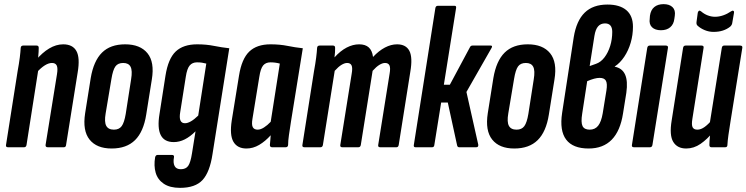

<svg xmlns="http://www.w3.org/2000/svg" viewBox="-20 -711 3604 927"><path d="M211 0Q199 0 200 -11L255 -352Q260 -382 254 -394.5Q248 -407 231 -407Q215 -407 196.5 -395.5Q178 -384 158 -362L153 -420Q184 -457 217.5 -477Q251 -497 285 -497Q331 -497 349 -464.5Q367 -432 355 -361L299 -11Q298 0 288 0ZM19 0Q7 0 9 -11L65 -367Q72 -405 75.5 -433Q79 -461 80 -480Q81 -491 92 -491H157Q167 -491 167 -480Q167 -462 164.5 -436.5Q162 -411 160 -394L165 -375L108 -11Q106 0 96 0Z M519 6Q447 6 412.5 -37Q378 -80 391 -164L418 -334Q432 -417 472.5 -457Q513 -497 584 -497Q657 -497 692 -454Q727 -411 713 -327L686 -158Q673 -75 632 -34.5Q591 6 519 6ZM530 -85Q555 -85 567.5 -102Q580 -119 587 -161L613 -328Q620 -370 610.5 -388.5Q601 -407 575 -407Q549 -407 537 -390Q525 -373 518 -330L490 -163Q483 -122 493 -103.5Q503 -85 530 -85Z M932 -497Q976 -497 1013 -489.5Q1050 -482 1087 -478L1006 33Q993 120 958 158Q923 196 849 196Q800 196 770.5 176Q741 156 731.5 122.5Q722 89 729 48Q732 37 741 37H810Q822 37 820 48Q815 75 823 90.5Q831 106 853 106Q877 106 888.5 90Q900 74 907 29L924 -77Q898 -51 872 -38Q846 -25 819 -25Q773 -25 756 -59Q739 -93 750 -160L779 -346Q792 -428 828.5 -462.5Q865 -497 932 -497ZM873 -116Q899 -116 937 -153L976 -404Q965 -407 954.5 -408.5Q944 -410 931 -410Q909 -410 896 -395Q883 -380 877 -340L850 -169Q841 -116 873 -116Z M1170 6Q1126 6 1107 -26.5Q1088 -59 1099 -130L1134 -346Q1147 -427 1183.5 -462Q1220 -497 1286 -497Q1331 -497 1368 -489.5Q1405 -482 1442 -478L1385 -125Q1379 -86 1375 -58.5Q1371 -31 1371 -11Q1370 0 1359 0H1294Q1283 0 1283 -11Q1284 -21 1285 -33Q1286 -45 1287 -58Q1261 -29 1231.5 -11.5Q1202 6 1170 6ZM1224 -85Q1238 -85 1254.5 -95.5Q1271 -106 1287 -123L1331 -404Q1320 -407 1309 -408.5Q1298 -410 1286 -410Q1263 -410 1250.5 -395Q1238 -380 1232 -340L1199 -138Q1194 -109 1200.5 -97Q1207 -85 1224 -85Z M1450 0Q1438 0 1440 -11L1496 -367Q1503 -405 1506.5 -433Q1510 -461 1511 -480Q1512 -491 1523 -491H1588Q1598 -491 1598 -480Q1598 -471 1597.5 -459Q1597 -447 1595 -434Q1624 -466 1654 -481.5Q1684 -497 1714 -497Q1744 -497 1760.5 -482Q1777 -467 1781 -436Q1809 -466 1838.5 -481.5Q1868 -497 1897 -497Q1940 -497 1956.5 -465.5Q1973 -434 1961 -364L1905 -11Q1903 0 1894 0H1816Q1804 0 1806 -11L1861 -355Q1866 -383 1860.5 -395Q1855 -407 1839 -407Q1827 -407 1812 -398Q1797 -389 1779 -369L1722 -11Q1720 0 1710 0H1633Q1621 0 1623 -11L1678 -355Q1683 -383 1677.5 -395Q1672 -407 1656 -407Q1644 -407 1629 -398Q1614 -389 1596 -369L1539 -11Q1537 0 1527 0Z M2349 -491Q2355 -491 2355.5 -487.5Q2356 -484 2353 -479L2232 -267L2289 -13Q2291 0 2279 0H2197Q2189 0 2187 -9L2142 -216H2110L2077 -11Q2076 0 2066 0H1986Q1976 0 1978 -11L2082 -672Q2084 -683 2094 -683H2175Q2184 -683 2182 -672L2123 -302H2152L2250 -485Q2254 -491 2261 -491Z M2463 6Q2391 6 2356.5 -37Q2322 -80 2335 -164L2362 -334Q2376 -417 2416.5 -457Q2457 -497 2528 -497Q2601 -497 2636 -454Q2671 -411 2657 -327L2630 -158Q2617 -75 2576 -34.5Q2535 6 2463 6ZM2474 -85Q2499 -85 2511.5 -102Q2524 -119 2531 -161L2557 -328Q2564 -370 2554.5 -388.5Q2545 -407 2519 -407Q2493 -407 2481 -390Q2469 -373 2462 -330L2434 -163Q2427 -122 2437 -103.5Q2447 -85 2474 -85Z M2822 6Q2746 6 2713.5 -37Q2681 -80 2694 -166L2750 -531Q2763 -611 2803 -650Q2843 -689 2913 -689Q2972 -689 3004 -662Q3036 -635 3036 -582Q3036 -542 3025 -504.5Q3014 -467 2994 -437Q2974 -407 2948 -390V-389Q2984 -382 2998 -351Q3012 -320 3004 -263L2988 -163Q2975 -79 2933.5 -36.5Q2892 6 2822 6ZM2827 -85Q2853 -85 2868 -104Q2883 -123 2890 -164L2908 -275Q2913 -307 2905.5 -321Q2898 -335 2875 -335Q2852 -335 2815 -319L2791 -163Q2784 -120 2792.5 -102.5Q2801 -85 2827 -85ZM2827 -392 2858 -403Q2881 -411 2898.5 -434Q2916 -457 2926 -489Q2936 -521 2936 -557Q2936 -598 2901 -598Q2880 -598 2867.5 -583.5Q2855 -569 2850 -538Z M3041 0Q3029 0 3031 -11L3105 -480Q3107 -491 3117 -491H3195Q3200 -491 3203 -488.5Q3206 -486 3205 -480L3130 -11Q3128 0 3118 0ZM3171 -565Q3143 -565 3128 -579.5Q3113 -594 3117 -621L3118 -635Q3122 -663 3139 -677Q3156 -691 3184 -691Q3212 -691 3227 -676.5Q3242 -662 3238 -635L3236 -621Q3233 -594 3216 -579.5Q3199 -565 3171 -565Z M3293 6Q3250 6 3230.5 -26Q3211 -58 3223 -130L3278 -480Q3280 -491 3290 -491H3367Q3379 -491 3377 -480L3323 -138Q3318 -108 3324 -96.5Q3330 -85 3347 -85Q3364 -85 3382 -98Q3400 -111 3417 -132L3424 -75Q3395 -39 3362.5 -16.5Q3330 6 3293 6ZM3415 0Q3405 0 3405 -11Q3405 -30 3408 -55.5Q3411 -81 3413 -98L3407 -117L3465 -480Q3467 -491 3476 -491H3553Q3566 -491 3564 -480L3507 -125Q3501 -88 3497 -59.5Q3493 -31 3492 -11Q3492 0 3481 0ZM3425 -557Q3403 -557 3382.5 -565.5Q3362 -574 3348 -587Q3341 -593 3343 -606L3349 -650Q3351 -657 3355 -659Q3359 -661 3365 -656Q3380 -643 3397.5 -636.5Q3415 -630 3432 -630Q3471 -630 3511 -657Q3517 -661 3521 -658.5Q3525 -656 3524 -650L3515 -598Q3513 -589 3505 -582Q3490 -570 3470 -563.5Q3450 -557 3425 -557Z"/></svg>

Font: Sofia Sans Extra Condensed
Style: Bold Italic
Weight: 700
Italic angle: -9°
Designer: Botio Nikoltchev, Ani Petrova
Foundry: lettersoup
Version: Version 4.101